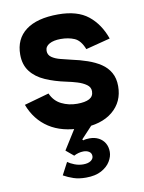

<svg xmlns="http://www.w3.org/2000/svg" viewBox="-84 -569 647 860"><g transform="rotate(-10 239.5 -139.0)"><path d="M165.5 147.8Q176.8 156.2 196 163.8Q215.2 171.2 235 171.2Q257.5 171.2 269.8 162.6Q282 154 282 141.8Q282 128.2 271.5 121.2Q261 114.2 245.8 114.2Q234 114.2 222.8 117.4Q211.5 120.5 202 125.8L167 96.5L232.8 -8.2H314L250 60.5L253.8 65.2Q259.5 63 267.5 62.1Q275.5 61.2 282.5 61.2Q306.5 61.2 324.1 70.5Q341.8 79.8 351.8 96.6Q361.8 113.5 361.8 136.5Q361.8 157.5 348.5 179.6Q335.2 201.8 307.6 216.8Q280 231.8 237.5 231.8Q205.5 231.8 181.4 223.8Q157.2 215.8 136 203.8ZM254.8 9.8Q167.2 9.8 108.9 -28.1Q50.5 -66 23.8 -136.8L136.8 -168.5Q152.2 -133 184.8 -116.9Q217.2 -100.8 255.8 -100.8Q292 -100.8 311.2 -111.1Q330.5 -121.5 330.5 -144.8Q330.5 -163.5 314 -175.2Q297.5 -187 273.4 -194.4Q249.2 -201.8 225.8 -206.5Q172.8 -217.5 131.1 -235.8Q89.5 -254 65.9 -284.8Q42.2 -315.5 42.2 -361.8Q42.2 -433 93.1 -471.5Q144 -510 240.5 -510Q327.5 -510 376.5 -470.9Q425.5 -431.8 449.5 -363.5L338.2 -334.8Q322 -376.2 295 -387.9Q268 -399.5 232.8 -399.5Q200.2 -399.5 180.9 -388.6Q161.5 -377.8 161.5 -357.8Q161.5 -339.2 177 -328.4Q192.5 -317.5 216.4 -311.5Q240.2 -305.5 263.8 -299.8Q301.8 -291.8 335.5 -280.1Q369.2 -268.5 395 -251.4Q420.8 -234.2 435.2 -208.6Q449.8 -183 449.8 -147Q449.8 -75.8 398.1 -33Q346.5 9.8 254.8 9.8Z"/></g></svg>

Font: Haskoy
Style: Regular
Weight: 400
Designer: Ertekin Erdin
Foundry: Ertekin Erdin
Version: Version 1.500